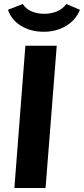

<svg xmlns="http://www.w3.org/2000/svg" viewBox="-20 -941 420 961"><path d="M52 0 107 -712H264L208 0ZM20 -892 94 -921Q109 -897 137 -884.5Q165 -872 202 -872Q236 -872 265 -884Q294 -896 312 -921L380 -892Q360 -841 311 -811.5Q262 -782 199 -782Q134 -782 85.5 -811.5Q37 -841 20 -892Z"/></svg>

Font: Muli ExtraBold
Style: Italic
Weight: 800
Italic angle: -4.541°
Designer: Vernon Adams
Foundry: Vernon Adams
Version: Version 2.000